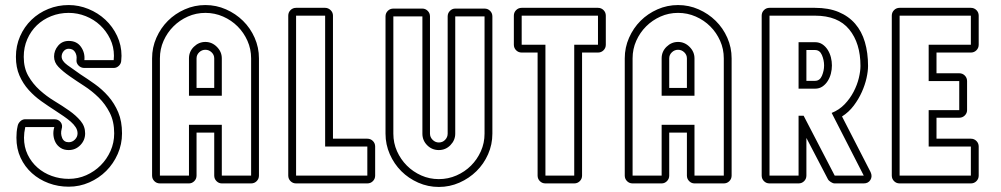

<svg xmlns="http://www.w3.org/2000/svg" viewBox="-20 -726 3962 760"><path d="M252 -706Q292 -706 330 -690.5Q368 -675 397 -648Q426 -621 443.5 -584Q461 -547 461 -505L460 -488Q460 -475 451 -466Q442 -457 430 -457H314Q300 -457 290.5 -467Q281 -477 283 -491Q285 -507 277 -520Q269 -533 252 -533Q240 -533 232 -523.5Q224 -514 224 -502Q224 -485 246.5 -468.5Q269 -452 298 -432Q326 -414 355.5 -393Q385 -372 409 -344.5Q433 -317 448 -281.5Q463 -246 463 -198Q463 -155 446 -116.5Q429 -78 400.5 -49.5Q372 -21 333.5 -4Q295 13 252 13Q210 13 172.5 -1Q135 -15 106.5 -40.5Q78 -66 61.5 -101.5Q45 -137 45 -181Q45 -192 46 -203.5Q47 -215 50 -228Q52 -238 60.5 -246Q69 -254 80 -254H195Q211 -254 220 -242.5Q229 -231 224 -215Q219 -197 226 -180Q233 -163 252 -163Q266 -163 276.5 -173.5Q287 -184 287 -198Q287 -211 279.5 -222.5Q272 -234 260 -244.5Q248 -255 232 -266Q216 -277 199 -288Q171 -306 143.5 -325.5Q116 -345 93.5 -370Q71 -395 57 -427Q43 -459 43 -501Q43 -545 59.5 -582.5Q76 -620 104.5 -647.5Q133 -675 171 -690.5Q209 -706 252 -706ZM252 -675Q215 -675 182.5 -662Q150 -649 126 -626Q102 -603 88 -571Q74 -539 74 -501Q74 -457 92 -425.5Q110 -394 137 -369.5Q164 -345 195.5 -326Q227 -307 254 -288Q281 -269 299 -247.5Q317 -226 317 -198Q317 -171 298 -151.5Q279 -132 252 -132Q233 -132 220 -140.5Q207 -149 200 -162Q193 -175 191.5 -191Q190 -207 195 -223H80Q75 -200 75 -181Q75 -144 89.5 -114Q104 -84 128.5 -62.5Q153 -41 185 -29.5Q217 -18 252 -18Q289 -18 321.5 -32.5Q354 -47 378.5 -71.5Q403 -96 417.5 -128.5Q432 -161 432 -198Q432 -245 414.5 -279.5Q397 -314 370.5 -340Q344 -366 313 -386Q282 -406 255.5 -424.5Q229 -443 211.5 -461Q194 -479 194 -502Q194 -526 210 -545Q226 -564 252 -564Q284 -564 300.5 -540.5Q317 -517 314 -488H430L431 -505Q431 -541 416 -572Q401 -603 376.5 -626Q352 -649 319.5 -662Q287 -675 252 -675Z M828 -201H758V-31Q758 -18 749 -9Q740 0 728 0H613Q600 0 591 -9Q582 -18 582 -31V-495Q582 -538 599 -576.5Q616 -615 644.5 -643.5Q673 -672 711.5 -689Q750 -706 793 -706Q836 -706 874.5 -689Q913 -672 942 -643.5Q971 -615 988 -576.5Q1005 -538 1005 -495V-31Q1005 -18 996 -9Q987 0 974 0H858Q846 0 837 -9Q828 -18 828 -31ZM828 -378V-495Q828 -509 817.5 -519Q807 -529 793 -529Q779 -529 768.5 -519Q758 -509 758 -495V-378ZM728 -347V-495Q728 -522 747.5 -541Q767 -560 793 -560Q819 -560 838.5 -540.5Q858 -521 858 -495V-347ZM858 -31H974V-495Q974 -532 959.5 -564.5Q945 -597 920.5 -621.5Q896 -646 863 -660.5Q830 -675 793 -675Q756 -675 723.5 -660.5Q691 -646 666.5 -621.5Q642 -597 627.5 -564.5Q613 -532 613 -495V-31H728V-232H858Z M1152 0Q1139 0 1130 -9Q1121 -18 1121 -31V-664Q1121 -677 1130 -686Q1139 -695 1152 -695H1267Q1279 -695 1288.5 -686Q1298 -677 1298 -664V-177H1434Q1447 -177 1456 -168Q1465 -159 1465 -146V-31Q1465 -18 1456 -9Q1447 0 1434 0ZM1434 -31V-146H1267V-664H1152V-31Z M1898 -692Q1911 -692 1920 -683Q1929 -674 1929 -661V-197Q1929 -154 1912 -115.5Q1895 -77 1866 -48.5Q1837 -20 1798.5 -3Q1760 14 1717 14Q1674 14 1635.5 -3Q1597 -20 1568.5 -48.5Q1540 -77 1523 -115.5Q1506 -154 1506 -197V-661Q1506 -674 1515 -683Q1524 -692 1537 -692H1652Q1664 -692 1673 -683Q1682 -674 1682 -661V-197Q1682 -183 1692.5 -172.5Q1703 -162 1717 -162Q1732 -162 1742 -172.5Q1752 -183 1752 -197V-661Q1752 -674 1761 -683Q1770 -692 1782 -692ZM1782 -661V-197Q1782 -171 1763 -151.5Q1744 -132 1717 -132Q1690 -132 1671 -151Q1652 -170 1652 -197V-661H1537V-197Q1537 -160 1551.5 -127.5Q1566 -95 1590.5 -70.5Q1615 -46 1647.5 -31.5Q1680 -17 1717 -17Q1754 -17 1787 -31.5Q1820 -46 1844.5 -70.5Q1869 -95 1883.5 -127.5Q1898 -160 1898 -197V-661Z M2284 -518V-31Q2284 -18 2275 -9Q2266 0 2253 0H2139Q2126 0 2117 -9Q2108 -18 2108 -31V-518H2045Q2032 -518 2023 -527Q2014 -536 2014 -549V-664Q2014 -677 2023 -686Q2032 -695 2045 -695H2347Q2360 -695 2369 -686Q2378 -677 2378 -664V-549Q2378 -536 2369 -527Q2360 -518 2347 -518ZM2347 -549V-664H2045V-549H2139V-31H2253V-549Z M2699 -201H2629V-31Q2629 -18 2620 -9Q2611 0 2599 0H2484Q2471 0 2462 -9Q2453 -18 2453 -31V-495Q2453 -538 2470 -576.5Q2487 -615 2515.5 -643.5Q2544 -672 2582.5 -689Q2621 -706 2664 -706Q2707 -706 2745.5 -689Q2784 -672 2813 -643.5Q2842 -615 2859 -576.5Q2876 -538 2876 -495V-31Q2876 -18 2867 -9Q2858 0 2845 0H2729Q2717 0 2708 -9Q2699 -18 2699 -31ZM2699 -378V-495Q2699 -509 2688.5 -519Q2678 -529 2664 -529Q2650 -529 2639.5 -519Q2629 -509 2629 -495V-378ZM2599 -347V-495Q2599 -522 2618.5 -541Q2638 -560 2664 -560Q2690 -560 2709.5 -540.5Q2729 -521 2729 -495V-347ZM2729 -31H2845V-495Q2845 -532 2830.5 -564.5Q2816 -597 2791.5 -621.5Q2767 -646 2734 -660.5Q2701 -675 2664 -675Q2627 -675 2594.5 -660.5Q2562 -646 2537.5 -621.5Q2513 -597 2498.5 -564.5Q2484 -532 2484 -495V-31H2599V-232H2729Z M3172 -180V-31Q3172 -18 3163 -9Q3154 0 3141 0H3026Q3013 0 3004 -9Q2995 -18 2995 -31V-664Q2995 -677 3004 -686Q3013 -695 3026 -695H3206Q3260 -695 3299.5 -678.5Q3339 -662 3365 -632Q3391 -602 3403.5 -559.5Q3416 -517 3416 -465Q3416 -444 3410 -417Q3404 -390 3391.5 -362Q3379 -334 3359.5 -308Q3340 -282 3313 -265L3426 -45Q3434 -28 3425.5 -14Q3417 0 3399 0H3284Q3277 0 3268.5 -5.5Q3260 -11 3257 -17ZM3172 -406H3206Q3225 -406 3233.5 -426Q3242 -446 3242 -467Q3242 -488 3233.5 -508Q3225 -528 3206 -528H3172ZM3141 -559H3206Q3223 -559 3235.5 -550.5Q3248 -542 3256.5 -528.5Q3265 -515 3269 -499Q3273 -483 3273 -467Q3273 -451 3269 -435Q3265 -419 3256.5 -405.5Q3248 -392 3235.5 -383.5Q3223 -375 3206 -375H3141ZM3284 -31H3399L3272 -279Q3302 -291 3323.5 -313.5Q3345 -336 3359 -363Q3373 -390 3379.5 -417Q3386 -444 3386 -465Q3386 -555 3341.5 -609.5Q3297 -664 3206 -664H3026V-31H3141V-268H3161Z M3541 0Q3528 0 3519 -9Q3510 -18 3510 -31V-664Q3510 -677 3519 -686Q3528 -695 3541 -695H3823Q3836 -695 3845 -686Q3854 -677 3854 -664V-549Q3854 -536 3845 -527Q3836 -518 3823 -518H3687V-436H3777Q3790 -436 3799 -427Q3808 -418 3808 -405V-290Q3808 -278 3799 -269Q3790 -260 3777 -260H3687V-177H3823Q3836 -177 3845 -168Q3854 -159 3854 -146V-31Q3854 -18 3845 -9Q3836 0 3823 0ZM3823 -31V-146H3656V-290H3777V-405H3656V-549H3823V-664H3541V-31Z"/></svg>

Font: Lichte PostBus
Style: Regular
Weight: 400
Designer: Peter Wiegel
Version: Version 1.001